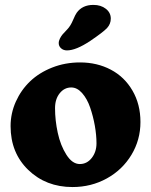

<svg xmlns="http://www.w3.org/2000/svg" viewBox="-20 -753 618 787"><path d="M350.1 -585.4Q291.5 -546.4 254.4 -546.4Q240.2 -546.4 230.5 -554.9Q220.7 -563.5 220.7 -576.2Q220.7 -585.4 225.8 -595.5Q231 -605.5 236.6 -612.1Q242.2 -618.7 256.3 -633.3Q269 -646.5 279.1 -670.2Q289.1 -693.8 294.4 -700.7Q317.4 -732.9 362.8 -732.9Q393.6 -732.9 413.8 -717Q434.1 -701.2 434.1 -676.8Q434.1 -654.8 418.9 -638.2Q402.8 -621.1 350.1 -585.4ZM23.4 -235.8Q23.4 -288.6 44.9 -336.4Q66.4 -384.3 103.5 -419.7Q140.6 -455.1 193.8 -476.1Q247.1 -497.1 308.1 -497.1Q377.9 -497.1 434.1 -467.5Q490.2 -438 522.9 -381.8Q555.7 -325.7 555.7 -252.9Q555.7 -179.7 518.8 -118.4Q481.9 -57.1 418 -21.7Q354 13.7 277.3 13.7Q168.5 13.7 95.9 -56.4Q23.4 -126.5 23.4 -235.8ZM307.1 -80.6Q336.4 -80.6 356 -105.5Q375.5 -130.4 375.5 -165.5Q375.5 -199.2 368.7 -237.8Q361.8 -276.4 349.6 -312Q337.4 -347.7 316.9 -371.1Q296.4 -394.5 272 -394.5Q243.7 -394.5 224.6 -370.6Q205.6 -346.7 205.6 -309.6Q205.6 -259.8 216.8 -208.3Q228 -156.7 252.2 -118.7Q276.4 -80.6 307.1 -80.6Z"/></svg>

Font: Cooper* ExtraBold
Style: Regular
Weight: 800
Designer: Owen Earl
Foundry: indestructible type*
Version: Version 0.001